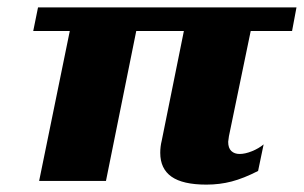

<svg xmlns="http://www.w3.org/2000/svg" viewBox="-20 -490 823 520"><path d="M414 -76Q414 -93 418 -109L478 -406H349L267 0H86L169 -406H70L83 -470H783L771 -406H659L600 -121Q598 -109 598 -106Q598 -89 606.5 -81Q615 -73 629 -73Q644 -73 662.5 -80.5Q681 -88 694 -99L679 -27Q640 -7 607.5 1.5Q575 10 539 10Q475 10 444.5 -11.5Q414 -33 414 -76Z"/></svg>

Font: Taviraj ExtraBold
Style: Italic
Weight: 800
Italic angle: -12°
Designer: Katatrad Team
Foundry: CadsonDemak
Version: Version 1.001